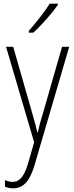

<svg xmlns="http://www.w3.org/2000/svg" viewBox="-20 -784 402 1046"><path d="M295 -757V-764H251C220 -716 180 -665 137 -616V-606H161C204 -644 263 -711 295 -757ZM13 -529 166 -9 133 106C110 183 84 207 48 207C34 207 20 203 7 197V233C22 239 35 242 51 242C106 242 142 205 169 113L357 -529H318L214 -167C202 -130 194 -99 186 -63H183C178 -86 173 -107 156 -166L52 -529Z"/></svg>

Font: Noto Sans Myanmar Condensed ExtraLight
Style: Regular
Weight: 200
Width: 3
Designer: Monotype Design Team
Foundry: Monotype Imaging Inc.
Version: Version 2.107